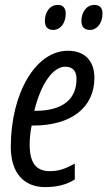

<svg xmlns="http://www.w3.org/2000/svg" viewBox="-20 -753 438 783"><path d="M347 -631C376 -631 398 -659 398 -698C398 -721 386 -733 365 -733C332 -733 312 -702 312 -668C312 -643 324 -631 347 -631ZM197 -631C227 -631 248 -659 248 -698C248 -721 236 -733 216 -733C182 -733 163 -702 163 -668C163 -643 175 -631 197 -631ZM164 10C210 10 250 1 285 -21V-86C246 -64 219 -55 183 -55C128 -55 101 -88 101 -163C101 -189 104 -216 109 -241H116C272 -241 365 -316 365 -435C365 -508 323 -546 257 -546C124 -546 24 -370 24 -154C24 -49 76 10 164 10ZM123 -301H120C145 -406 194 -481 246 -481C278 -481 292 -462 292 -431C292 -353 242 -301 123 -301Z"/></svg>

Font: Noto Sans ExtraCondensed
Style: Italic
Weight: 400
Width: 2
Italic angle: -12°
Designer: Monotype Design Team
Foundry: Monotype Imaging Inc.
Version: Version 2.013